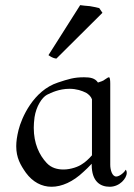

<svg xmlns="http://www.w3.org/2000/svg" viewBox="-20 -713 512 733"><path d="M396 -418C394 -418 389.2 -416 379.9 -409.2C376 -404.8 360.8 -399.9 354 -397.9C342.8 -415 324.2 -418 300.8 -418C262.2 -418 241.2 -411.1 201.2 -397.9C106.9 -367.2 62 -262.2 50.8 -216.8C44.9 -192.9 42 -172.9 42 -154.8C42 -110.8 58.1 -83 79.1 -53.2C105 -18.1 139.2 0 176.8 0C215.8 0 258.8 -19 298.8 -57.1C308.1 -64.9 318.8 -76.2 330.1 -87.9V-84C330.1 -20 362.8 0 398.9 0C437 0 463.9 -32.2 463.9 -53.2C463.9 -62 460 -64.9 459 -64.9C460 -61 439 -39.1 423.8 -39.1C408.2 -39.1 400.9 -64 400.9 -84V-393.1C400.9 -405.8 399.9 -418 396 -418ZM331.1 -334V-120.1C319.8 -106.9 304.2 -92.8 293.9 -86.9C280.8 -77.1 251 -65.9 222.2 -65.9C199.2 -65.9 175.8 -71.8 158.2 -90.8C129.9 -121.1 108.9 -165 108.9 -225.1C108.9 -236.8 109.9 -250 111.8 -265.1C118.2 -307.1 140.1 -340.8 159.2 -351.1C174.8 -358.9 206.1 -374 245.1 -374C271 -374 293 -367.2 310.1 -357.9C317.9 -353 327.1 -345.2 331.1 -334ZM195.3 -489.3 371.1 -664.1 358.9 -682.1C352.1 -684.1 337.9 -687 323.2 -689.5L302.2 -691.4C294.9 -692.4 289.1 -693.4 286.1 -693.4L165 -502.4C179.2 -492.2 188 -490.2 195.3 -489.3Z"/></svg>

Font: Pierce
Style: Roman
Weight: 500
Version: Version 0.2.0